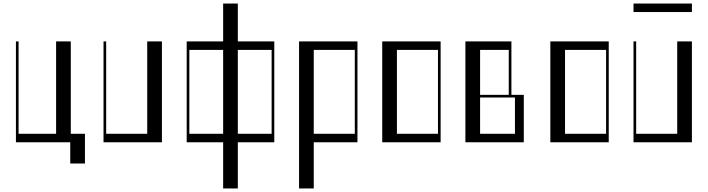

<svg xmlns="http://www.w3.org/2000/svg" viewBox="-20 -804 4000 1085"><path d="M380 -570V-48H460V120H377V0H70V-570H85V-48H297V-570Z M565 -570H580V-48H812V-570H895V0H565Z M1324 -784V-570H1530V0H1324V261H1241V0H1035V-570H1241V-784ZM1241 -48V-522H1050V-48ZM1515 -48V-522H1324V-48Z M1670 -570H2000V0H1753V261H1670ZM1985 -48V-522H1753V-48Z M2140 -570H2470V0H2140ZM2455 -48V-522H2223V-48Z M2610 -570H2870V-268H2940V0H2610ZM2890 -48V-253H2693V-48ZM2855 -268V-522H2693V-268Z M3090 -570H3420V0H3090ZM3405 -48V-522H3173V-48Z M3560 -570H3575V-48H3807V-570H3890V0H3560ZM3560 -784H3890V-736H3560Z"/></svg>

Font: Facade Sud
Style: Regular
Weight: 100
Designer: Éléonore Fines
Foundry: Velvetyne Type Foundry
Version: Version 1.001;Glyphs 3.2 (3202)